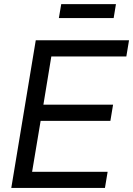

<svg xmlns="http://www.w3.org/2000/svg" viewBox="-20 -926 656 946"><path d="M35.6 0 156.2 -727.5H615.7L602.5 -647.9H232.9L193.8 -410.2H537.1L523.9 -330.6H180.2L138.2 -79.6H510.3L497.1 0ZM551.3 -905.8 540 -836.9H270L281.7 -905.8Z"/></svg>

Font: Inter 24pt
Style: Italic
Weight: 400
Italic angle: -9.3988°
Designer: Rasmus Andersson
Foundry: rsms
Version: Version 4.001;git-66647c0bb